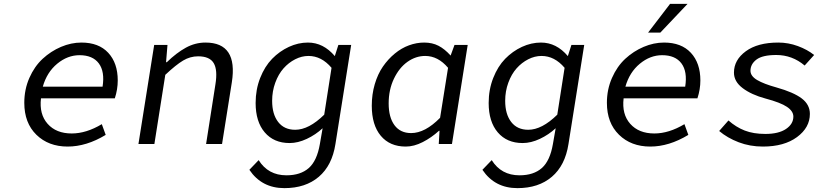

<svg xmlns="http://www.w3.org/2000/svg" viewBox="-20 -741 4237 988"><path d="M328.1 13.2Q229.5 13.2 167.2 -47.6Q105 -108.4 105 -211.9Q105 -280.8 131.1 -340.1Q157.2 -399.4 199.5 -438.5Q241.7 -477.5 293.9 -499.8Q346.2 -522 398.9 -522Q488.3 -522 537.1 -469.2Q585.9 -416.5 585.9 -327.1Q585.9 -281.2 570.8 -234.9H190.9Q181.2 -153.3 225.1 -103.8Q269 -54.2 349.1 -54.2Q423.8 -54.2 503.9 -102.1L523.9 -46.9Q424.8 13.2 328.1 13.2ZM200.2 -294.9H507.8Q520 -372.6 488.5 -414.8Q457 -457 389.2 -457Q327.6 -457 274.4 -413.1Q221.2 -369.1 200.2 -294.9Z M692.4 0 773.4 -509.8H841.8L834.5 -420.9H838.4Q888.2 -469.2 936.3 -495.6Q984.4 -522 1037.6 -522Q1205.1 -522 1172.9 -316.9L1122.6 0H1040.5L1088.4 -306.2Q1100.6 -380.9 1079.8 -416Q1059.1 -451.2 999.5 -451.2Q958.5 -451.2 922.1 -429.4Q885.7 -407.7 830.6 -356L774.4 0Z M1443.4 227.1Q1326.7 227.1 1263.2 132.8L1311 83Q1359.9 161.1 1454.1 161.1Q1526.4 161.1 1568.8 123.8Q1611.3 86.4 1626 0L1640.1 -81.1Q1604.5 -47.9 1558.8 -26.4Q1513.2 -4.9 1470.2 -4.9Q1389.2 -4.9 1342.3 -59.8Q1295.4 -114.7 1295.4 -210.9Q1295.4 -280.3 1318.8 -339.8Q1342.3 -399.4 1380.4 -438.5Q1418.5 -477.5 1466.6 -499.8Q1514.6 -522 1564.5 -522Q1644 -522 1703.1 -452.1V-453.1L1721.2 -509.8H1787.1L1706.1 0Q1689 110.4 1620.6 168.7Q1552.2 227.1 1443.4 227.1ZM1499 -73.2Q1569.3 -73.2 1648.4 -150.9L1686 -392.1Q1634.3 -453.1 1567.4 -453.1Q1532.7 -453.1 1499 -436Q1465.3 -418.9 1439 -389.2Q1412.6 -359.4 1396.5 -315.4Q1380.4 -271.5 1380.4 -222.2Q1380.4 -153.3 1411.4 -113.3Q1442.4 -73.2 1499 -73.2Z M2067.9 13.2Q1985.8 13.2 1939.5 -42.2Q1893.1 -97.7 1893.1 -196.8Q1893.1 -255.4 1908.4 -307.6Q1923.8 -359.9 1950.4 -398.4Q1977.1 -437 2011.5 -465.3Q2045.9 -493.7 2084.7 -507.8Q2123.5 -522 2162.6 -522Q2204.6 -522 2236.6 -505.4Q2268.6 -488.8 2298.8 -455.1L2318.8 -509.8H2386.7L2305.7 0H2237.8L2241.7 -67.9H2238.8Q2200.2 -32.7 2155.3 -9.8Q2110.4 13.2 2067.9 13.2ZM2095.7 -56.2Q2167.5 -56.2 2244.6 -134.8L2285.6 -392.1Q2233.9 -453.1 2168 -453.1Q2119.6 -453.1 2076.9 -422.9Q2034.2 -392.6 2007.1 -335.9Q1980 -279.3 1980 -209Q1980 -137.2 2010 -96.7Q2040 -56.2 2095.7 -56.2Z M2642.6 227.1Q2525.9 227.1 2462.4 132.8L2510.3 83Q2559.1 161.1 2653.3 161.1Q2725.6 161.1 2768.1 123.8Q2810.5 86.4 2825.2 0L2839.4 -81.1Q2803.7 -47.9 2758.1 -26.4Q2712.4 -4.9 2669.4 -4.9Q2588.4 -4.9 2541.5 -59.8Q2494.6 -114.7 2494.6 -210.9Q2494.6 -280.3 2518.1 -339.8Q2541.5 -399.4 2579.6 -438.5Q2617.7 -477.5 2665.8 -499.8Q2713.9 -522 2763.7 -522Q2843.3 -522 2902.3 -452.1V-453.1L2920.4 -509.8H2986.3L2905.3 0Q2888.2 110.4 2819.8 168.7Q2751.5 227.1 2642.6 227.1ZM2698.2 -73.2Q2768.6 -73.2 2847.7 -150.9L2885.3 -392.1Q2833.5 -453.1 2766.6 -453.1Q2731.9 -453.1 2698.2 -436Q2664.6 -418.9 2638.2 -389.2Q2611.8 -359.4 2595.7 -315.4Q2579.6 -271.5 2579.6 -222.2Q2579.6 -153.3 2610.6 -113.3Q2641.6 -73.2 2698.2 -73.2Z M3314.9 -573.2 3428.2 -721.2H3518.1L3377.9 -573.2ZM3326.2 13.2Q3227.5 13.2 3165.3 -47.6Q3103 -108.4 3103 -211.9Q3103 -280.8 3129.2 -340.1Q3155.3 -399.4 3197.5 -438.5Q3239.7 -477.5 3292 -499.8Q3344.2 -522 3397 -522Q3486.3 -522 3535.2 -469.2Q3584 -416.5 3584 -327.1Q3584 -281.2 3568.8 -234.9H3189Q3179.2 -153.3 3223.1 -103.8Q3267.1 -54.2 3347.2 -54.2Q3421.9 -54.2 3502 -102.1L3522 -46.9Q3422.9 13.2 3326.2 13.2ZM3198.2 -294.9H3505.9Q3518.1 -372.6 3486.6 -414.8Q3455.1 -457 3387.2 -457Q3325.7 -457 3272.5 -413.1Q3219.2 -369.1 3198.2 -294.9Z M3905.8 13.2Q3838.9 13.2 3781 -9Q3723.1 -31.2 3680.7 -66.9L3728.5 -121.1Q3767.1 -86.9 3812 -69.3Q3856.9 -51.8 3918.5 -51.8Q3986.8 -51.8 4024.7 -77.4Q4062.5 -103 4062.5 -141.1Q4062.5 -168.9 4029.5 -191.2Q3996.6 -213.4 3919.4 -233.9Q3846.7 -253.4 3801.8 -287.4Q3756.8 -321.3 3756.8 -367.2Q3756.8 -432.6 3817.9 -477.3Q3878.9 -522 3984.9 -522Q4036.6 -522 4085.7 -503.9Q4134.8 -485.8 4169.4 -458L4120.6 -403.8Q4056.6 -458 3974.6 -458Q3903.8 -458 3872.8 -434.6Q3841.8 -411.1 3841.8 -377Q3841.8 -349.6 3876 -329.3Q3910.2 -309.1 3975.6 -291Q4064 -266.1 4105.7 -234.4Q4147.5 -202.6 4147.5 -154.8Q4147.5 -84.5 4081.3 -35.6Q4015.1 13.2 3905.8 13.2Z"/></svg>

Font: Office Code Pro Italic
Style: Regular
Weight: 400
Italic angle: -9°
Designer: Nathan Rutzky & Paul D. Hunt
Foundry: Adobe Systems Incorporated
Version: Version 1.004;PS 001.004;hotconv 1.0.70;makeotf.lib2.5.58329